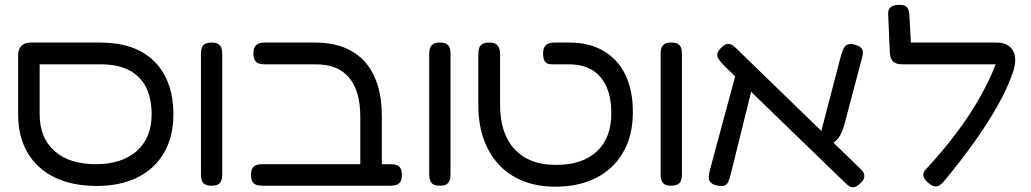

<svg xmlns="http://www.w3.org/2000/svg" viewBox="-20 -758 4264 794"><path d="M380 11Q279 11 206 -24.5Q133 -60 94 -126.5Q55 -193 55 -284V-530Q55 -554 68.5 -568Q82 -582 106 -582H392Q494 -582 561 -546Q628 -510 662.5 -443.5Q697 -377 697 -285Q697 -193 658.5 -126.5Q620 -60 549 -24.5Q478 11 380 11ZM376 -79Q484 -79 545.5 -133.5Q607 -188 607 -285Q607 -350 584.5 -396Q562 -442 515 -467Q468 -492 396 -492H144V-285Q144 -188 205.5 -133.5Q267 -79 376 -79Z M854 10Q836 10 827 4Q818 -2 814.5 -12.5Q811 -23 811 -35V-538Q811 -550 814.5 -560Q818 -570 827.5 -576Q837 -582 855 -582Q874 -582 883.5 -575.5Q893 -569 896 -559.5Q899 -550 899 -537V-34Q899 -22 895.5 -12Q892 -2 882.5 4Q873 10 854 10Z M1515 10Q1499 10 1489 5.5Q1479 1 1474.5 -8Q1470 -17 1470 -28V-274Q1470 -328 1458.5 -368.5Q1447 -409 1423.5 -437Q1400 -465 1365.5 -478.5Q1331 -492 1285 -492H1074Q1060 -492 1050 -495.5Q1040 -499 1034 -509Q1028 -519 1028 -537Q1028 -556 1034 -565Q1040 -574 1050 -578Q1060 -582 1073 -582H1282Q1350 -582 1401.5 -562Q1453 -542 1488 -503.5Q1523 -465 1541 -408Q1559 -351 1559 -276V-35Q1559 -21 1555 -11Q1551 -1 1541 4.5Q1531 10 1515 10ZM1064 10Q1050 10 1040 6.5Q1030 3 1024 -6.5Q1018 -16 1018 -34Q1018 -53 1024 -62.5Q1030 -72 1040 -75.5Q1050 -79 1063 -79H1597Q1610 -79 1620 -75.5Q1630 -72 1636 -62.5Q1642 -53 1642 -34Q1642 -16 1636 -6.5Q1630 3 1619.5 6.5Q1609 10 1596 10Z M1798 10Q1780 10 1771 4Q1762 -2 1758.5 -12.5Q1755 -23 1755 -35V-538Q1755 -550 1758.5 -560Q1762 -570 1771.5 -576Q1781 -582 1799 -582Q1818 -582 1827.5 -575.5Q1837 -569 1840 -559.5Q1843 -550 1843 -537V-34Q1843 -22 1839.5 -12Q1836 -2 1826.5 4Q1817 10 1798 10Z M2276 14Q2200 14 2140.5 -10.5Q2081 -35 2040.5 -80Q2000 -125 1979 -186.5Q1958 -248 1958 -324V-537Q1958 -549 1961.5 -559.5Q1965 -570 1975 -576Q1985 -582 2003 -582Q2021 -582 2030.5 -576Q2040 -570 2044 -559.5Q2048 -549 2048 -536V-324Q2048 -205 2108.5 -140.5Q2169 -76 2279 -76Q2390 -76 2450 -133.5Q2510 -191 2508 -296Q2507 -388 2462.5 -440Q2418 -492 2333 -492H2262Q2252 -492 2243.5 -495.5Q2235 -499 2230.5 -509Q2226 -519 2226 -537Q2226 -555 2232 -564.5Q2238 -574 2248 -578Q2258 -582 2271 -582H2334Q2418 -582 2477.5 -546.5Q2537 -511 2567.5 -446Q2598 -381 2597 -292Q2597 -221 2574.5 -164.5Q2552 -108 2510 -68Q2468 -28 2409 -7Q2350 14 2276 14Z M2755 10Q2737 10 2728 4Q2719 -2 2715.5 -12.5Q2712 -23 2712 -35V-538Q2712 -550 2715.5 -560Q2719 -570 2728.5 -576Q2738 -582 2756 -582Q2775 -582 2784.5 -575.5Q2794 -569 2797 -559.5Q2800 -550 2800 -537V-34Q2800 -22 2796.5 -12Q2793 -2 2783.5 4Q2774 10 2755 10Z M3537 1Q3523 14 3512 16Q3501 18 3492 12Q3483 6 3474 -3L2974 -487Q2961 -501 2953 -512Q2945 -523 2946.5 -535Q2948 -547 2964 -562Q2980 -577 2991.5 -576.5Q3003 -576 3015 -566.5Q3027 -557 3040 -543L3539 -59Q3548 -51 3552 -41.5Q3556 -32 3553 -21.5Q3550 -11 3537 1ZM2943 9Q2925 4 2917.5 -5Q2910 -14 2911 -27.5Q2912 -41 2916 -56L3025 -460L3098 -426L3002 -38Q2997 -18 2991.5 -6Q2986 6 2975.5 9.5Q2965 13 2943 9ZM3402 -148 3367 -180 3458 -529Q3463 -545 3468.5 -557Q3474 -569 3485.5 -574Q3497 -579 3519 -572Q3538 -566 3544 -556.5Q3550 -547 3548 -534Q3546 -521 3541 -504L3470 -236Q3464 -216 3456 -201Q3448 -186 3435 -174.5Q3422 -163 3402 -148Z M3825 3Q3803 -13 3799 -28Q3795 -43 3809 -58Q3864 -117 3910.5 -176Q3957 -235 3995 -294Q4033 -353 4062 -411.5Q4091 -470 4110 -526L4173 -471Q4149 -398 4106.5 -322.5Q4064 -247 4008.5 -169.5Q3953 -92 3886 -11Q3877 0 3868 6.5Q3859 13 3848.5 13Q3838 13 3825 3ZM4172 -470 4111 -492H3711Q3686 -492 3674 -503Q3662 -514 3660 -539L3653 -695Q3652 -708 3655.5 -717.5Q3659 -727 3670 -732.5Q3681 -738 3700 -738Q3718 -738 3726 -732Q3734 -726 3737.5 -715.5Q3741 -705 3741 -691L3747 -582H4101Q4133 -582 4152 -568Q4171 -554 4176.5 -528.5Q4182 -503 4172 -470Z"/></svg>

Font: Fredoka SemiExpanded
Style: Regular
Weight: 400
Width: 6
Designer: Ben Nathan
Foundry: Milena B. Brandão, Ben Nathan
Version: Version 2.001